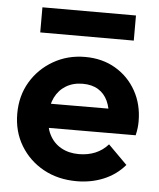

<svg xmlns="http://www.w3.org/2000/svg" viewBox="-51 -723 642 777"><g transform="rotate(5 270.5 -334.5)"><path d="M289 10Q213 10 154 -22.5Q95 -55 60.5 -112Q26 -169 26 -242Q26 -314 59.5 -370.5Q93 -427 151 -460.5Q209 -494 280 -494Q350 -494 403.5 -462.5Q457 -431 487.5 -376.5Q518 -322 518 -253Q518 -240 516.5 -226.5Q515 -213 511 -196L105 -195V-293L450 -294L397 -253Q395 -296 381.5 -325Q368 -354 342.5 -369.5Q317 -385 280 -385Q241 -385 212 -367.5Q183 -350 167.5 -318.5Q152 -287 152 -244Q152 -200 168.5 -167.5Q185 -135 216 -117.5Q247 -100 288 -100Q325 -100 355 -112.5Q385 -125 407 -150L484 -73Q449 -32 398.5 -11Q348 10 289 10ZM90 -679H470V-577H90Z"/></g></svg>

Font: Outfit SemiBold
Style: Regular
Weight: 600
Designer: Rodrigo Fuenzalida
Foundry: fragTYPE
Version: Version 1.100;gftools[0.9.27]